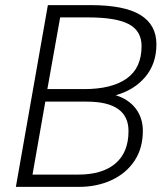

<svg xmlns="http://www.w3.org/2000/svg" viewBox="-20 -730 642 750"><path d="M42 0 167 -710H334Q466 -710 528.5 -671.5Q591 -633 591 -557Q591 -481 547.5 -429.5Q504 -378 432 -358Q483 -342 510.5 -305.5Q538 -269 538 -219Q538 -151 505.5 -102Q473 -53 416 -26.5Q359 0 288 0ZM324 -662H215L165 -382H309Q416 -382 474.5 -423Q533 -464 533 -550Q533 -609 483.5 -635.5Q434 -662 324 -662ZM107 -48H286Q380 -48 431 -91.5Q482 -135 482 -218Q482 -333 319 -333H157Z"/></svg>

Font: Livvic Light
Style: Italic
Weight: 300
Italic angle: -10°
Designer: Jacques Le Bailly, Baron von Fonthausen
Version: Version 1.001; ttfautohint (v1.8.2)